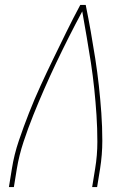

<svg xmlns="http://www.w3.org/2000/svg" viewBox="-20 -755 540 775"><path d="M16 0 28 -74Q37 -131 56 -187Q75 -243 97 -299Q119 -355 144 -409.5Q169 -464 195.5 -518.5Q222 -573 248.5 -627Q275 -681 304 -735H326Q337 -681 346.5 -627Q356 -573 364.5 -518.5Q373 -464 379 -409.5Q385 -355 389 -299Q393 -243 393 -187Q393 -131 384 -74L372 0H352L364 -74Q373 -128 373 -182.5Q373 -237 369.5 -290Q366 -343 360.5 -396Q355 -449 347 -501.5Q339 -554 330 -605.5Q321 -657 312 -709Q284 -657 258 -605.5Q232 -554 207 -501.5Q182 -449 159 -396.5Q136 -344 114.5 -290.5Q93 -237 75 -182.5Q57 -128 48 -74L36 0Z"/></svg>

Font: Iosevka Term Curly Thin
Style: Italic
Weight: 100
Italic angle: -9°
Designer: Belleve Invis
Foundry: Belleve Invis
Version: Version 32.3.0